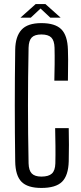

<svg xmlns="http://www.w3.org/2000/svg" viewBox="-20 -920 399 947"><path d="M184 7Q116 7 86 -23.5Q56 -54 55 -124Q53 -265 53 -399.5Q53 -534 55 -675Q56 -740 86 -773Q116 -806 184 -806Q252 -806 282.5 -775.5Q313 -745 315 -675Q316 -656 316 -627Q316 -598 315.5 -569.5Q315 -541 315 -522H248Q249 -560 249.5 -603.5Q250 -647 249 -685Q248 -720 233 -735Q218 -750 184 -750Q151 -750 136.5 -735Q122 -720 121 -685Q118 -537 118 -400Q118 -263 121 -114Q122 -79 137 -64Q152 -49 184 -49Q220 -49 236 -64Q252 -79 253 -114Q254 -155 253.5 -201Q253 -247 252 -288H319Q320 -246 320 -206Q320 -166 319 -124Q317 -54 286 -23.5Q255 7 184 7ZM81 -833 156 -900H204L279 -833H228L180 -878L132 -833Z"/></svg>

Font: Big Shoulders Display
Style: Regular
Weight: 400
Designer: Patric King
Foundry: XO Type Co
Version: Version 1.000; ttfautohint (v1.8.2)